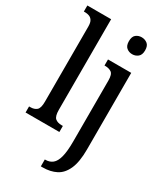

<svg xmlns="http://www.w3.org/2000/svg" viewBox="-242 -851 1006 1181"><g transform="rotate(30 260.5 -260.0)"><path d="M400 -638Q377 -638 360 -652Q343 -666 343 -698Q343 -731 360 -744.5Q377 -758 400 -758Q423 -758 440.5 -744.5Q458 -731 458 -698Q458 -666 440.5 -652Q423 -638 400 -638ZM259 240V191H264Q293 191 313.5 174.5Q334 158 344.5 118Q355 78 355 8V-425Q355 -469 337.5 -481Q320 -493 294 -493H288V-536H453V8Q453 97 430 148Q407 199 366.5 219.5Q326 240 273 240ZM12 0V-43H22Q49 -43 65.5 -57Q82 -71 82 -117V-650Q82 -679 73 -693Q64 -707 50 -712Q36 -717 22 -717H12V-760H181V-117Q181 -71 197.5 -57Q214 -43 243 -43H252V0Z"/></g></svg>

Font: Noto Serif ExtraCondensed Medium
Style: Regular
Weight: 500
Width: 2
Designer: Monotype Design Team
Foundry: Monotype Imaging Inc.
Version: Version 2.015